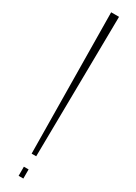

<svg xmlns="http://www.w3.org/2000/svg" viewBox="-242 -916 658 926"><g transform="rotate(30 87.0 -453.0)"><path d="M73.2 -124H98.6L108.4 -906.2H64.5ZM98.6 0V-50.8H72.3V0Z"/></g></svg>

Font: Caledo
Style: Light
Weight: 300
Designer: BSozoo
Foundry: BSozoo
Version: Version 002.000